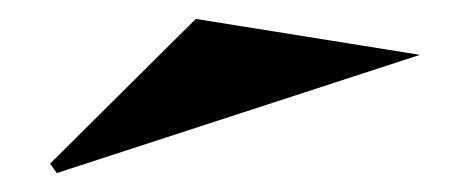

<svg xmlns="http://www.w3.org/2000/svg" viewBox="-20 -756 497 203"><path d="M40 -573 33 -583 187 -736 424 -698Z"/></svg>

Font: Kalnia Expanded Medium
Style: Regular
Weight: 500
Width: 7
Designer: Frida Medrano
Foundry: Frida Medrano
Version: Version 1.105